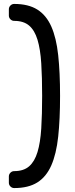

<svg xmlns="http://www.w3.org/2000/svg" viewBox="-20 -796 382 975"><path d="M52 159Q41 159 33 151Q25 143 25 132V100Q25 89 33 81Q41 73 52 73Q100 73 128 48.5Q156 24 170.5 -24Q185 -72 189.5 -143.5Q194 -215 194 -309Q194 -403 189.5 -474.5Q185 -546 170.5 -594Q156 -642 128 -666Q100 -690 52 -690Q41 -690 33 -698Q25 -706 25 -717V-749Q25 -760 33 -768Q41 -776 52 -776Q124 -776 169.5 -747.5Q215 -719 240.5 -661.5Q266 -604 275.5 -516Q285 -428 285 -309Q285 -190 275.5 -102Q266 -14 240.5 44Q215 102 169.5 130.5Q124 159 52 159Z"/></svg>

Font: Rubik
Style: Regular
Weight: 400
Designer: Hubert & Fischer
Foundry: Hubert & Fischer
Version: Version 1.002; ttfautohint (v1.6)